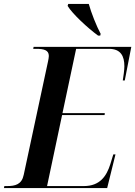

<svg xmlns="http://www.w3.org/2000/svg" viewBox="-47 -951 684 971"><path d="M449 -771H460L462 -780C441 -819 414 -887 402 -931H298L295 -921C320 -880 397 -809 449 -771ZM-27 0H495L537 -170H526L511 -121C492 -61 459 -10 377 -10H191L267 -369H482L483 -379H269L338 -704H504C564 -704 582 -667 582 -616C582 -596 577 -564 574 -544H584L617 -714H123L121 -704H137C174 -704 200 -698 200 -668C200 -661 198 -651 196 -641L73 -67C63 -18 30 -10 -11 -10H-25Z"/></svg>

Font: Noto Serif Display SemiCondensed SemiBold
Style: Italic
Weight: 600
Width: 4
Italic angle: -12°
Designer: Monotype Design Team
Foundry: Monotype Imaging Inc.
Version: Version 2.009